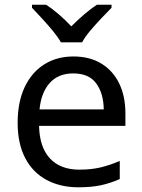

<svg xmlns="http://www.w3.org/2000/svg" viewBox="-20 -786 604 816"><path d="M292 -546Q361 -546 410.5 -516Q460 -486 486.5 -431.5Q513 -377 513 -304V-251H146Q148 -160 192.5 -112.5Q237 -65 317 -65Q368 -65 407.5 -74.5Q447 -84 489 -102V-25Q448 -7 408 1.5Q368 10 313 10Q237 10 178.5 -21Q120 -52 87.5 -113.5Q55 -175 55 -264Q55 -352 84.5 -415Q114 -478 167.5 -512Q221 -546 292 -546ZM291 -474Q228 -474 191.5 -433.5Q155 -393 148 -321H421Q420 -389 389 -431.5Q358 -474 291 -474ZM239 -606Q226 -629 204 -655.5Q182 -682 158 -708Q134 -734 116 -753V-766H176Q202 -749 230 -725Q258 -701 283 -674Q310 -701 338 -725Q366 -749 392 -766H454V-753Q435 -734 410.5 -708Q386 -682 363.5 -655.5Q341 -629 329 -606Z"/></svg>

Font: Noto IKEA Simplified Chinese
Style: Regular
Weight: 400
Designer: Monotype Design Team
Foundry: Monotype Imaging Inc.
Version: Version 1.100